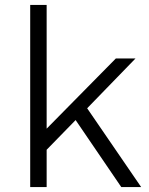

<svg xmlns="http://www.w3.org/2000/svg" viewBox="-20 -762 607 782"><path d="M474 0 288 -273 170 -152V0H103V-742H170V-238L452 -524H532L335 -321L555 0Z"/></svg>

Font: TypoPRO Montserrat
Style: Regular
Weight: 300
Designer: Julieta Ulanovsky
Foundry: Julieta Ulanovsky
Version: Version 6.001